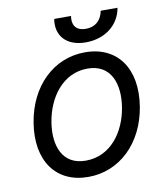

<svg xmlns="http://www.w3.org/2000/svg" viewBox="-83 -796 763 878"><g transform="rotate(-10 298.5 -357.5)"><path d="M443.9 -727.3C437.5 -690.3 412.6 -657.7 362.9 -657.7C313.2 -657.7 299.7 -690.3 306.1 -727.3H228C215.2 -650.6 262.8 -596.6 352.3 -596.6C443.2 -596.6 509.2 -650.6 522 -727.3ZM257.1 11.4C402 11.4 517 -98 544 -264.2C572.1 -437.5 490.1 -552.6 339.5 -552.6C194.6 -552.6 79.5 -443.2 52.6 -275.6C24.9 -103.7 106.5 11.4 257.1 11.4ZM258.5 -63.9C149.1 -63.9 116.5 -157.7 133.5 -264.2C151.6 -376.4 223 -477.3 338.1 -477.3C447.4 -477.3 480.1 -382.1 463.1 -275.6C445 -163 373.6 -63.9 258.5 -63.9Z"/></g></svg>

Font: TID UI
Style: Italic
Weight: 400
Italic angle: -9.39999°
Designer: The TID Project Authors
Foundry: Bakken & Bæck
Version: Version 1.001;hotconv 1.0.109;makeotfexe 2.5.65596